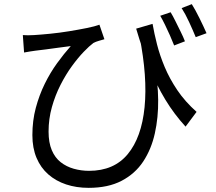

<svg xmlns="http://www.w3.org/2000/svg" viewBox="-20 -839 1040 925"><path d="M715 -724Q723 -678 736.5 -625Q750 -572 773.5 -516Q797 -460 834 -405Q871 -350 927 -300L874 -229Q819 -289 776.5 -359Q734 -429 700 -514Q666 -599 636 -701ZM90 -670Q113 -668 144 -670Q177 -672 222 -676.5Q267 -681 313 -688.5Q359 -696 398.5 -704Q438 -712 459 -720L483 -650Q473 -647 457 -642.5Q441 -638 430 -632Q411 -618 383.5 -589.5Q356 -561 326.5 -520.5Q297 -480 271.5 -430Q246 -380 230 -323Q214 -266 214 -205Q214 -152 229.5 -115.5Q245 -79 272.5 -57.5Q300 -36 335.5 -26Q371 -16 409 -16Q529 -16 595.5 -96.5Q662 -177 676.5 -322.5Q691 -468 652 -664L725 -529Q741 -443 742 -358Q743 -273 726 -196.5Q709 -120 670 -61Q631 -2 566 32Q501 66 407 66Q348 66 298.5 49.5Q249 33 212.5 1Q176 -31 156 -78.5Q136 -126 136 -188Q136 -258 152.5 -319.5Q169 -381 195.5 -435Q222 -489 255 -534.5Q288 -580 321 -617Q296 -614 263.5 -609.5Q231 -605 201 -601Q171 -597 152 -595Q138 -593 124.5 -591Q111 -589 96 -586ZM802 -780Q813 -762 825.5 -736.5Q838 -711 850.5 -686Q863 -661 871 -640L819 -620Q810 -643 798.5 -669Q787 -695 775 -719.5Q763 -744 752 -763ZM904 -819Q921 -792 941 -751.5Q961 -711 975 -679L923 -660Q909 -694 891 -733Q873 -772 855 -800Z"/></svg>

Font: Noto Sans HK
Style: Regular
Weight: 400
Designer: Ryoko NISHIZUKA 西塚涼子 (kana, bopomofo & ideographs); Paul D. Hunt (Latin, Greek & Cyrillic); Sandoll Communications 산돌커뮤니
Foundry: Adobe
Version: Version 2.004-H2;hotconv 1.0.118;makeotfexe 2.5.65603